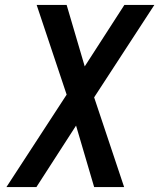

<svg xmlns="http://www.w3.org/2000/svg" viewBox="-20 -755 643 775"><path d="M6 0 249 -373 128 -735H249L322 -487L482 -735H603L360 -362L481 0H360L287 -248L127 0Z"/></svg>

Font: Iosevka SS04 Semibold Extended
Style: Italic
Weight: 600
Width: 7
Italic angle: -9°
Monospace: yes
Designer: Belleve Invis
Foundry: Belleve Invis
Version: Version 19.0.0; ttfautohint (v1.8.4)